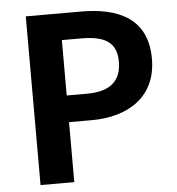

<svg xmlns="http://www.w3.org/2000/svg" viewBox="-53 -789 772 839"><g transform="rotate(-5 333.5 -370.0)"><path d="M91 0H239V-263H338C497 -263 624 -339 624 -508C624 -683 498 -740 334 -740H91ZM239 -380V-623H323C425 -623 479 -594 479 -508C479 -423 430 -380 328 -380Z"/></g></svg>

Font: Genne Gothic Bold
Style: Regular
Weight: 700
Designer: Ryoko NISHIZUKA (kana & ideographs); Paul D. Hunt (Latin, Greek & Cyrillic); Wenlong ZHANG (bopomofo); Sandoll Communica
Foundry: Adobe Systems Incorporated
Version: Version 1.004;PS 1.004;hotconv 16.6.51;makeotf.lib2.5.65220